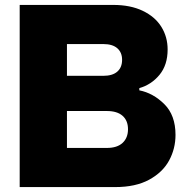

<svg xmlns="http://www.w3.org/2000/svg" viewBox="-20 -760 773 780"><path d="M546 -393Q602 -382 647.5 -337Q693 -292 693 -212Q693 -156 667 -108Q641 -60 586 -30Q531 0 448 0H60V-740H440Q510 -740 560 -716Q610 -692 635.5 -651Q661 -610 661 -559Q661 -496 628 -456Q595 -416 546 -402ZM252 -581V-452H400Q437 -452 456.5 -469Q476 -486 476 -517Q476 -547 456.5 -564Q437 -581 400 -581ZM414 -159Q456 -159 478 -179.5Q500 -200 500 -235Q500 -270 478 -289.5Q456 -309 414 -309H252V-159Z"/></svg>

Font: Be Vietnam Black
Style: Regular
Weight: 900
Designer: Lam Bao; Tony Le; Vietanh Nguyen
Foundry: Yellow Type Foundry
Version: Version 5.000